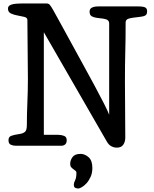

<svg xmlns="http://www.w3.org/2000/svg" viewBox="-20 -841 889 1108"><path d="M385 105Q385 84 398.5 65.5Q412 47 445 47Q469 47 491 66Q513 85 513 128Q513 158 502.5 180.5Q492 203 478.5 217.5Q465 232 451.5 239.5Q438 247 432 247Q427 247 416.5 244Q406 241 406 224Q406 214 413.5 199.5Q421 185 421 155Q421 149 415.5 144.5Q410 140 403 135Q396 130 390.5 123.5Q385 117 385 105ZM233 -655V-63H315Q334 -63 349.5 -57Q365 -51 365 -32Q365 -15 356 -7.5Q347 0 335 0H70Q55 0 42 -6Q29 -12 29 -32Q29 -51 44.5 -57Q60 -63 94 -68Q114 -71 124.5 -80.5Q135 -90 135 -119Q135 -184 138 -250Q141 -316 141 -388Q141 -471 139.5 -559.5Q138 -648 138 -726Q138 -739 120.5 -743.5Q103 -748 82 -751.5Q61 -755 43.5 -763Q26 -771 26 -791Q26 -799 30 -804.5Q34 -810 44.5 -814Q55 -818 72.5 -819.5Q90 -821 118 -821H248Q260 -821 267 -813.5Q274 -806 288 -781Q303 -754 330.5 -704Q358 -654 391 -593.5Q424 -533 460 -467.5Q496 -402 527 -344.5Q558 -287 580.5 -242.5Q603 -198 610 -179V-705Q610 -722 596 -728Q582 -734 539 -738Q522 -740 509.5 -747Q497 -754 497 -774Q497 -790 510.5 -797Q524 -804 548 -804H775Q807 -804 818 -798Q829 -792 829 -776Q829 -758 819 -752Q809 -746 790 -744Q740 -739 722.5 -733.5Q705 -728 705 -712Q705 -659 704.5 -619.5Q704 -580 703 -543Q702 -506 701.5 -465Q701 -424 701 -368Q701 -335 701.5 -294Q702 -253 702 -210Q702 -167 702.5 -124.5Q703 -82 703 -47Q703 -23 691.5 -6Q680 11 654 11Q638 11 622.5 3Q607 -5 596 -25Z"/></svg>

Font: Life Savers ExtraBold
Style: Regular
Weight: 800
Designer: Pablo Impallari, Rodrigo Fuenzalida, Brenda Gallo
Foundry: Pablo Impallari, Rodrigo Fuenzalida, Brenda Gallo
Version: Version 3.001; ttfautohint (v0.95) -l 8 -r 50 -G 200 -x 14 -